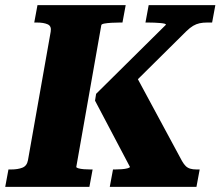

<svg xmlns="http://www.w3.org/2000/svg" viewBox="-46 -730 861 750"><path d="M-25.6 0 -13 -68H-2.6Q23.6 -68 41.4 -75Q59.2 -82 63.2 -104L152 -606Q156 -628 140.2 -635Q124.4 -642 98.2 -642H87.8L100.4 -710H445L432.4 -642H422.2Q405.6 -642 389.2 -641Q372.8 -640 361.8 -638Q350.8 -636 349.8 -632L252 -78Q252 -75 260.4 -72.5Q268.8 -70 281.6 -69Q294.4 -68 307.4 -68H315.8L303.2 0ZM382.8 0 395.4 -68H403.2Q416.2 -68 429.5 -69Q442.8 -70 451.9 -72.5Q461 -75 461.6 -78L325.2 -336.8L329.4 -363.4L602 -633.2Q602.6 -636.2 596.2 -637.7Q589.8 -639.2 579.2 -640.1Q568.6 -641 556.6 -641.5Q544.6 -642 532.4 -642H522.2L534.8 -710H795.2L782.6 -642H763.6Q746.8 -642 733.8 -639.2Q720.8 -636.4 708.5 -629.2Q696.2 -622 681.4 -607.6L424.4 -353L476 -451.4L665 -101Q672.4 -88.2 679.6 -81.2Q686.8 -74.2 697.1 -71.1Q707.4 -68 722.2 -68H734L721.4 0Z"/></svg>

Font: Roboto Serif 20pt
Style: Italic
Weight: 400
Italic angle: -10°
Designer: Greg Gazdowicz
Foundry: Commercial Type
Version: Version 1.008